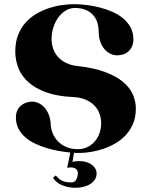

<svg xmlns="http://www.w3.org/2000/svg" viewBox="-20 -706 718 920"><path d="M354 -389.2Q429.7 -380.9 482.4 -361.3Q535.2 -341.8 568.1 -314.7Q601.1 -287.6 616 -254.6Q630.9 -221.7 630.9 -186Q630.9 -145 617.7 -113.8Q604.5 -82.5 582.8 -58.8Q561 -35.2 533 -19Q504.9 -2.9 475.3 7.1Q445.8 17.1 417 21.7Q388.2 26.4 365.2 26.9H353Q348.6 26.9 344 26.9Q339.4 26.9 335 25.9L327.1 69.8Q335.9 67.4 344.7 66.7Q353.5 65.9 360.8 65.9Q378.9 65.9 394 70.6Q409.2 75.2 419.9 83.3Q430.7 91.3 436.8 102.1Q442.9 112.8 442.9 125Q442.9 142.1 434.3 154.8Q425.8 167.5 411.6 176.3Q397.5 185.1 379.2 189.5Q360.8 193.8 340.8 193.8Q309.1 193.8 279.8 182.4Q250.5 170.9 233.9 146L247.1 134.8L254.9 143.1Q259.3 147.5 264.6 151.9Q270 156.2 277.6 159.9Q285.2 163.6 296.1 165.8Q307.1 168 323.2 168Q337.9 168 345.5 154.1Q353 140.1 353 122.1Q353 109.9 343.5 103Q334 96.2 318.8 96.2Q314.9 96.2 310.8 96.7Q306.6 97.2 301.8 98.1L316.9 24.9Q291 22.5 261.7 17.3Q232.4 12.2 203.4 3.4Q174.3 -5.4 147.7 -18.1Q121.1 -30.8 100.8 -48.6Q80.6 -66.4 68.4 -89.8Q56.2 -113.3 56.2 -143.1Q56.2 -161.1 62 -174.8Q67.9 -188.5 78.1 -198Q88.4 -207.5 101.8 -212.9Q115.2 -218.3 130.9 -219.2Q149.9 -219.2 166.3 -211.2Q182.6 -203.1 194.8 -188.7Q207 -174.3 214.6 -154.1Q222.2 -133.8 223.1 -108.9Q224.1 -88.9 232.4 -67.9Q240.7 -46.9 256.8 -29.8Q272.9 -12.7 296.9 -2Q320.8 8.8 353 8.8Q378.4 8.8 399.2 -1.5Q419.9 -11.7 434.6 -28.8Q449.2 -45.9 457 -68.6Q464.8 -91.3 464.8 -116.2Q464.8 -138.7 457 -160.6Q449.2 -182.6 432.6 -200Q416 -217.3 390.1 -228.5Q364.3 -239.7 328.1 -241.2Q254.4 -244.6 202.4 -263.2Q150.4 -281.7 117.2 -311.3Q84 -340.8 68.6 -378.9Q53.2 -417 53.2 -459Q53.2 -504.4 66.9 -538.8Q80.6 -573.2 103.3 -598.4Q126 -623.5 155.3 -640.4Q184.6 -657.2 216.1 -667.5Q247.6 -677.7 278.6 -681.9Q309.6 -686 335.9 -686H341.8Q366.2 -685.5 396.2 -681.9Q426.3 -678.2 457.3 -670.4Q488.3 -662.6 517.3 -649.9Q546.4 -637.2 569.1 -618.7Q591.8 -600.1 605.5 -575Q619.1 -549.8 619.1 -517.1Q619.1 -498 612.8 -483.9Q606.4 -469.7 595.9 -460.2Q585.4 -450.7 571.3 -445.8Q557.1 -440.9 542 -440.9Q523.4 -440.9 507.3 -449.2Q491.2 -457.5 479.2 -472.2Q467.3 -486.8 460.2 -507.1Q453.1 -527.3 453.1 -551.8Q453.1 -572.8 447.8 -593.3Q442.4 -613.8 429.4 -630.1Q416.5 -646.5 395 -656.7Q373.5 -667 341.8 -668H336.9Q313 -667 292.7 -654.1Q272.5 -641.1 257.8 -620.1Q243.2 -599.1 235.1 -573Q227.1 -546.9 227.1 -520Q227.1 -496.6 234.1 -474.6Q241.2 -452.6 256.6 -434.8Q272 -417 295.9 -404.8Q319.8 -392.6 354 -389.2Z"/></svg>

Font: Purple Purse
Style: Regular
Weight: 400
Designer: Astigmatic (AOETI)
Foundry: Astigmatic (AOETI)
Version: Version 1.000